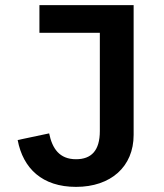

<svg xmlns="http://www.w3.org/2000/svg" viewBox="-20 -718 640 750"><path d="M134 -698V-590H370V-206C370 -130 337 -96 277 -96C212 -96 184 -138 172 -197L49 -171C70 -60 145 12 277 12C413 12 502 -67 502 -191V-698Z"/></svg>

Font: IBM Mono SemiBold
Style: Regular
Weight: 600
Monospace: yes
Designer: Mike Abbink, Paul van der Laan, Pieter van Rosmalen
Foundry: Bold Monday
Version: Version 2.3